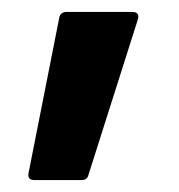

<svg xmlns="http://www.w3.org/2000/svg" viewBox="-20 -159 299 321"><path d="M37 142Q25 142 28 129L79 -129Q81 -139 91 -139H201Q215 -139 210 -125L128 133Q126 142 117 142Z"/></svg>

Font: Sofia Sans Semi Condensed
Style: Bold
Weight: 700
Designer: Botio Nikoltchev, Ani Petrova
Foundry: lettersoup
Version: Version 4.100; ttfautohint (v1.8.4.7-5d5b)